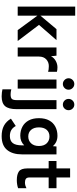

<svg xmlns="http://www.w3.org/2000/svg" viewBox="694 -1448 952 2381"><g transform="rotate(90 1170.5 -257.0)"><path d="M61 0V-713H174V-282L341 -481H477L288 -264L488 0H353L174 -244V0Z M568 0V-481H670L677 -413Q695 -449 733.5 -471Q772 -493 815 -493Q832 -493 846 -491Q860 -489 870 -486V-377Q857 -381 839.5 -383.5Q822 -386 799 -386Q750 -386 715.5 -354Q681 -322 681 -264V0Z M966 0V-481H1078V0ZM1021 -560Q992 -560 971 -581Q950 -602 950 -631Q950 -660 971 -681Q992 -702 1021 -702Q1050 -702 1071 -681Q1092 -660 1092 -631Q1092 -602 1071 -581Q1050 -560 1021 -560Z M1175 199Q1151 199 1126 196Q1101 193 1087 189V79Q1104 84 1119.5 86Q1135 88 1151 88Q1193 88 1207 71.5Q1221 55 1221 14V-481H1333V14Q1333 113 1296 156Q1259 199 1175 199ZM1277 -560Q1247 -560 1226.5 -581Q1206 -602 1206 -631Q1206 -660 1226.5 -681Q1247 -702 1277 -702Q1306 -702 1326 -681Q1346 -660 1346 -631Q1346 -602 1326 -581Q1306 -560 1277 -560Z M1667 199Q1592 199 1539 171Q1486 143 1451 84L1542 24Q1562 61 1592 79Q1622 97 1667 97Q1726 97 1754 61Q1782 25 1782 -54V-81Q1735 -32 1663 -32Q1600 -32 1550.5 -58.5Q1501 -85 1473 -136.5Q1445 -188 1445 -263Q1445 -339 1473 -390Q1501 -441 1550.5 -467Q1600 -493 1663 -493Q1743 -493 1792 -436L1796 -481H1894V-54Q1894 65 1838.5 132Q1783 199 1667 199ZM1672 -131Q1724 -131 1757 -166.5Q1790 -202 1790 -263Q1790 -325 1757 -359.5Q1724 -394 1672 -394Q1620 -394 1589.5 -359.5Q1559 -325 1559 -263Q1559 -202 1589.5 -166.5Q1620 -131 1672 -131Z M2214 11Q2143 11 2105.5 -15Q2068 -41 2068 -119V-384H1976V-481H2068V-650H2180V-481H2313V-384H2180V-148Q2180 -114 2196.5 -102Q2213 -90 2244 -90Q2263 -90 2282.5 -96Q2302 -102 2313 -108V-5Q2295 2 2268 6.5Q2241 11 2214 11Z"/></g></svg>

Font: Zen Kaku Gothic New
Style: Bold
Weight: 700
Designer: Yoshimichi Ohira
Foundry: Positype
Version: Version 1.002